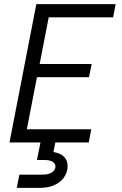

<svg xmlns="http://www.w3.org/2000/svg" viewBox="-20 -690 590 930"><path d="M26 0 156 -670H540L528 -606H216L172 -380H424L411 -316H159L110 -64H422L410 0ZM61 220 74 156H182Q192 156 201.5 155Q211 154 220.5 150.5Q230 147 238 139.5Q246 132 248 122Q250 112 245 104Q240 96 232.5 92Q225 88 215 86.5Q205 85 195 85H159L176 0H248L239 46Q254 49 268.5 55Q283 61 293 72.5Q303 84 306 99.5Q309 115 306 132Q303 146 296 159.5Q289 173 278 183.5Q267 194 253.5 201.5Q240 209 226 213Q212 217 197.5 218.5Q183 220 169 220Z"/></svg>

Font: Lode
Style: Italic
Weight: 400
Italic angle: -11°
Monospace: yes
Designer: Belleve Invis
Foundry: Belleve Invis
Version: Version 29.2.0; ttfautohint (v1.8.3)